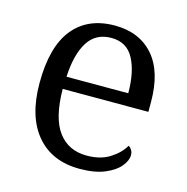

<svg xmlns="http://www.w3.org/2000/svg" viewBox="-87 -630 705 723"><g transform="rotate(15 265.0 -268.0)"><path d="M284.7 10Q176.7 10 116.3 -61.5Q56 -133 56 -263.3Q56 -404.7 112.8 -475.2Q169.7 -545.7 275 -545.7Q370.3 -545.7 425.2 -483.5Q480 -421.3 480 -302.7V-264.3H146Q147 -151 186.7 -98Q226.3 -45 298 -45Q351.3 -45 387.5 -68Q423.7 -91 441.3 -121.7Q448.3 -118 453.7 -109.7Q459 -101.3 459 -89.3Q459 -68.7 440 -45.5Q421 -22.3 382.3 -6.2Q343.7 10 284.7 10ZM388.7 -312.3Q388.7 -395.3 361.5 -446.3Q334.3 -497.3 274 -497.3Q213.3 -497.3 182.8 -448.8Q152.3 -400.3 148 -312.3Z"/></g></svg>

Font: Noto Serif Hentaigana ExtraLight
Style: Regular
Weight: 200
Designer: Kazuhiro Yamada
Foundry: nipponia
Version: Version 1.000